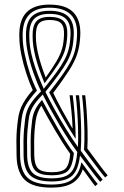

<svg xmlns="http://www.w3.org/2000/svg" viewBox="-20 -828 552 855"><path d="M209.5 7.5Q126.2 7.5 90.8 -26.5Q55.2 -60.5 53.8 -134Q52.8 -172.8 53 -199.9Q53.2 -227 55 -250Q56.8 -273 60.5 -298.8Q64.8 -335.5 83.1 -368Q101.5 -400.5 125.8 -426.5Q110.2 -460.8 96.8 -502.2Q83.2 -543.8 74.9 -585.1Q66.5 -626.5 66.2 -661Q63.2 -736 97 -771.8Q130.8 -807.5 200.2 -807.5Q275.2 -807.5 308.5 -771.1Q341.8 -734.8 337.2 -664.8Q335 -621 323.4 -586.4Q311.8 -551.8 286.2 -512.1Q260.8 -472.5 217 -414.2Q233.8 -379.2 257.2 -336.4Q280.8 -293.5 302 -256.8L303.2 -257.2Q302 -296.5 297.6 -337.8Q293.2 -379 289.8 -403.8H303.8Q308.2 -369 312.4 -317.4Q316.5 -265.8 317 -212.8L315.2 -212Q283.8 -260.2 252.5 -316.5Q221.2 -372.8 199 -416.5Q233.8 -461 256.9 -493.4Q280 -525.8 294 -552.5Q308 -579.2 314.6 -606Q321.2 -632.8 322.8 -666Q331 -793.8 200.2 -793.8Q75.8 -793.8 81 -661.8Q81 -630.5 89.9 -587.6Q98.8 -544.8 113.2 -501.2Q127.8 -457.8 144.5 -424.8Q112.2 -388.5 96.5 -362Q80.8 -335.5 76 -297.2Q72.8 -272 71 -249.6Q69.2 -227.2 68.9 -200.2Q68.5 -173.2 69.5 -134.2Q71 -65.5 103.4 -35.9Q135.8 -6.2 209.5 -6.2Q275.8 -6.2 304.8 -31.4Q333.8 -56.5 341.8 -103.2L343.8 -104Q361.5 -80.2 382.1 -51.6Q402.8 -23 415.2 -8.8L404 0.8Q394.2 -11 379.5 -31.8Q364.8 -52.5 349.2 -73.5L347.8 -73Q335.2 -32.5 302 -12.5Q268.8 7.5 209.5 7.5ZM209.5 -20Q143.5 -20 115 -46.4Q86.5 -72.8 85 -134.8Q84.2 -173.5 84.6 -200.2Q85 -227 86.8 -249.1Q88.5 -271.2 91.8 -296Q95.8 -332 112.6 -359.9Q129.5 -387.8 163 -421.2Q144.2 -459.5 129 -503Q113.8 -546.5 104.8 -588.2Q95.8 -630 95.8 -662.8Q93.5 -723.2 118.9 -751.6Q144.2 -780 200.2 -780Q259.5 -780 285.6 -752.6Q311.8 -725.2 308.2 -667.5Q306.8 -634.5 300.4 -608.4Q294 -582.2 280.1 -556.1Q266.2 -530 242.5 -497.4Q218.8 -464.8 182.2 -418.8Q200.5 -381.8 224.4 -338.6Q248.2 -295.5 274.8 -252.5Q301.2 -209.5 327.2 -173.2Q328.8 -209.8 327.6 -253.2Q326.5 -296.8 323.6 -337Q320.8 -377.2 317.2 -403.8H332Q335.5 -373.5 338.2 -330.4Q341 -287.2 341.6 -241.4Q342.2 -195.5 339.5 -156.8Q353 -138.5 371.1 -113.9Q389.2 -89.2 407.1 -65.9Q425 -42.5 437.2 -28L426.2 -18.5Q415 -31.2 399.1 -51.9Q383.2 -72.5 366.6 -94.9Q350 -117.2 336.2 -135.5Q329.2 -73 302.4 -46.5Q275.5 -20 209.5 -20ZM174.8 -432.5Q209.5 -475.8 232 -506.6Q254.5 -537.5 267.5 -562.5Q280.5 -587.5 286.5 -612.4Q292.5 -637.2 294 -668.8Q296.8 -719.8 274.5 -743Q252.2 -766.2 200.2 -766.2Q151.5 -766.2 130.1 -741.9Q108.8 -717.5 110.5 -663.8Q110.5 -617.5 127.1 -559.2Q143.8 -501 174.8 -432.5ZM178.5 -457.2Q125.2 -584 125.2 -664.8Q124 -712 141.5 -732.4Q159 -752.8 200.2 -752.8Q245.2 -752.8 263.5 -733.4Q281.8 -714 279.5 -670.2Q277.8 -632.2 268.8 -603.2Q259.8 -574.2 238.4 -541Q217 -507.8 178.5 -457.2ZM183.5 -482.8Q214.8 -526.5 232 -555.9Q249.2 -585.2 256.5 -611.4Q263.8 -637.5 265 -671.5Q266.8 -708.5 252.4 -723.8Q238 -739 200.2 -739Q166.2 -739 152.6 -722.8Q139 -706.5 139.8 -665.5Q139.8 -594.8 183.5 -482.8ZM209.5 -33.8Q253.2 -33.8 276.8 -45.8Q300.2 -57.8 310.4 -83.6Q320.5 -109.5 324.2 -151Q284.5 -204.8 243.4 -274.2Q202.2 -343.8 170.5 -407.2Q139.2 -375.8 125.1 -350.6Q111 -325.5 107.5 -294.5Q104.2 -270.2 102.5 -248.6Q100.8 -227 100.4 -200.4Q100 -173.8 101 -135.2Q102.2 -79.5 126.8 -56.6Q151.2 -33.8 209.5 -33.8ZM448.2 -37.8Q436.5 -51.2 419.6 -73.5Q402.8 -95.8 385.1 -119.4Q367.5 -143 354.2 -161Q356.8 -199.2 355.9 -244.9Q355 -290.5 352 -332.8Q349 -375 345.2 -403.8H359.5Q362.8 -377.5 365.6 -336.9Q368.5 -296.2 369.8 -251.1Q371 -206 369 -166.5Q382 -149 398.9 -126Q415.8 -103 432 -81.6Q448.2 -60.2 459.5 -47.2ZM209.5 -47.5Q159 -47.5 138.5 -67Q118 -86.5 116.8 -135.5Q116 -173.8 116.4 -200Q116.8 -226.2 118.4 -247.8Q120 -269.2 123.2 -293.2Q126.5 -319.2 137 -340.1Q147.5 -361 167.2 -383Q179.2 -360.2 196.9 -328.4Q214.5 -296.5 234.4 -262.2Q254.2 -228 273.6 -197.4Q293 -166.8 309 -146.2Q303.8 -91 284.4 -69.2Q265 -47.5 209.5 -47.5ZM209.5 -61Q257 -61 272.9 -78.4Q288.8 -95.8 292.8 -142.8Q261 -187 226.6 -245.6Q192.2 -304.2 164 -357.5Q143.8 -326 139.2 -291.8Q135.8 -268 134.1 -246.9Q132.5 -225.8 132.1 -199.9Q131.8 -174 132.5 -135.8Q133.5 -93.5 150.1 -77.2Q166.8 -61 209.5 -61Z"/></svg>

Font: Big Shoulders Inline Text
Style: Regular
Weight: 400
Designer: Patric King
Foundry: XO Type Co
Version: Version 1.000